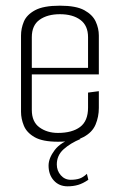

<svg xmlns="http://www.w3.org/2000/svg" viewBox="-20 -495 423 676"><path d="M184 4Q130 4 102 -12Q74 -28 64 -52.5Q54 -77 54 -101V-370Q54 -395 64 -419Q74 -443 103.5 -459Q133 -475 191 -475Q248 -475 277 -459Q306 -443 317 -419Q328 -395 328 -370V-252L290 -250V-364Q290 -405 263 -425Q236 -445 191 -445Q147 -445 119.5 -425.5Q92 -406 92 -364V-108Q92 -66 119 -46.5Q146 -27 184 -27Q234 -27 262 -48Q290 -69 290 -116V-169L328 -174V-115Q328 -84 316.5 -56.5Q305 -29 274 -12.5Q243 4 184 4ZM62 -233V-256H328V-233ZM218 161Q188 161 169.5 140.5Q151 120 151 88Q151 62 172.5 33.5Q194 5 241 -10L264 -6Q228 9 204 30.5Q180 52 180 84Q180 106 194 122Q208 138 229 138Q246 138 259 134Q272 130 286 117L291 138Q272 151 255 156Q238 161 218 161Z"/></svg>

Font: Smooch Sans Thin Light
Style: Regular
Weight: 300
Version: Version 1.010